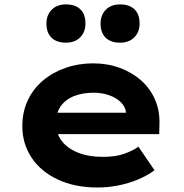

<svg xmlns="http://www.w3.org/2000/svg" viewBox="-20 -824 819 854"><path d="M413.9 10Q313 10 237.4 -25.4Q161.8 -60.7 120.5 -122.7Q79.3 -184.6 79.3 -263.3Q79.3 -326.2 103.5 -377.7Q127.8 -429.2 171.1 -465.7Q214.4 -502.2 271.7 -522.2Q329 -542.2 394 -542.2Q457.6 -542.2 512.2 -522.3Q566.7 -502.4 607.2 -466.7Q647.6 -431 669.2 -381.9Q690.8 -332.8 689.2 -274L688.2 -227.4H186.9L163.9 -322.6H557.8L540.6 -301.9V-322.4Q538.3 -348.9 518 -368.9Q497.8 -388.9 466.1 -400.2Q434.5 -411.6 396.3 -411.6Q348.1 -411.6 309.8 -396.8Q271.6 -382 250.2 -351.7Q228.9 -321.4 228.9 -275.5Q228.9 -231.8 253.8 -198.2Q278.7 -164.6 325.9 -145.5Q373.1 -126.3 436.4 -126.3Q494.2 -126.3 532.1 -139.8Q570 -153.3 595.8 -171.3L667.3 -66.6Q632.9 -41.7 591.8 -24.8Q550.7 -8 505.5 1Q460.3 10 413.9 10ZM514.1 -634.2Q472.5 -634.2 449.9 -656.4Q427.3 -678.6 427.3 -719.3Q427.3 -756.9 450.7 -780.7Q474 -804.4 514.1 -804.4Q555.7 -804.4 578.3 -782.5Q600.9 -760.6 600.9 -719.3Q600.9 -681.7 577.5 -658Q554.1 -634.2 514.1 -634.2ZM273.3 -634.2Q231.7 -634.2 209.1 -656.4Q186.5 -678.6 186.5 -719.3Q186.5 -756.9 209.9 -780.7Q233.3 -804.4 273.3 -804.4Q314.9 -804.4 337.5 -782.5Q360.1 -760.6 360.1 -719.3Q360.1 -681.7 336.7 -658Q313.4 -634.2 273.3 -634.2Z"/></svg>

Font: Lexend Giga
Style: Regular
Weight: 400
Designer: Bonnie Shaver-Troup, Thomas Jockin
Foundry: Lexend
Version: Version 1.007